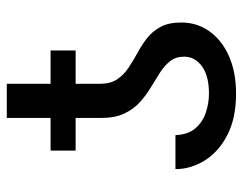

<svg xmlns="http://www.w3.org/2000/svg" viewBox="-94 -601 705 557"><g transform="rotate(-90 258.5 -322.5)"><path d="M372.6 -140.6Q372.6 -165 359.6 -181.4Q346.7 -197.8 326.7 -210.7Q306.6 -223.6 283.7 -237.3Q260.7 -251 240.5 -269.3Q220.2 -287.6 207.5 -314.7Q194.8 -341.8 194.8 -382.3V-655.3H293.9V-385.3Q293.9 -354.5 306.9 -335.2Q319.8 -315.9 339.8 -302.5Q359.9 -289.1 382.8 -276.6Q405.8 -264.2 425.8 -248.8Q445.8 -233.4 458.7 -209.7Q471.7 -186 471.7 -149.4Q471.7 -103 445.8 -66.9Q419.9 -30.8 373.5 -10.5Q327.1 9.8 265.6 9.8Q193.8 9.8 145 -15.6Q96.2 -41 71.3 -81.3Q46.4 -121.6 46.4 -166H145Q146.5 -129.4 164.8 -108.2Q183.1 -86.9 210.4 -77.9Q237.8 -68.8 265.6 -68.8Q317.4 -68.8 345 -89.4Q372.6 -109.9 372.6 -140.6ZM390.6 -528.3V-455.6H100.1V-528.3Z"/></g></svg>

Font: Inter 28pt
Style: Regular
Weight: 400
Designer: Rasmus Andersson
Foundry: rsms
Version: Version 4.001;git-66647c0bb